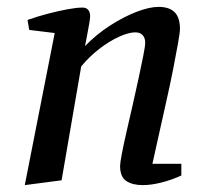

<svg xmlns="http://www.w3.org/2000/svg" viewBox="-20 -529 606 558"><path d="M52 9 139 -433 65 -442 60 -471Q88 -481 118.5 -489Q149 -497 176 -502Q203 -507 220 -507Q231 -507 236.5 -500Q242 -493 242 -482Q242 -476 239 -458.5Q236 -441 232.5 -423Q229 -405 227 -395Q260 -429 299.5 -454.5Q339 -480 376.5 -494.5Q414 -509 441 -509Q472 -509 487.5 -493.5Q503 -478 503 -445Q503 -435 497.5 -404Q492 -373 483.5 -329.5Q475 -286 464 -237.5Q453 -189 442.5 -141Q432 -93 423 -53H507V-19Q479 -6 449 1.5Q419 9 395 9Q365 9 347 -3Q329 -15 329 -47Q329 -55 334 -81.5Q339 -108 347.5 -145Q356 -182 365.5 -223.5Q375 -265 383 -302.5Q391 -340 396.5 -367.5Q402 -395 402 -405Q402 -419 394.5 -427Q387 -435 373 -435Q354 -435 325.5 -422Q297 -409 268 -386.5Q239 -364 216 -336L159 -5Z"/></svg>

Font: Manuale Medium
Style: Italic
Weight: 500
Italic angle: -11°
Version: Version 1.002